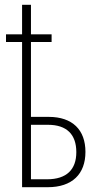

<svg xmlns="http://www.w3.org/2000/svg" viewBox="-20 -780 413 800"><path d="M109 -760H72V-637H5V-605H72V0H179C281 0 336 -55 336 -147C336 -239 282 -293 183 -293H109V-605H195V-637H109ZM180 -260C258 -260 298 -220 298 -146C298 -74 258 -33 176 -33H109V-260Z"/></svg>

Font: Noto Sans ExtraCondensed ExtraLight
Style: Regular
Weight: 200
Width: 2
Designer: Monotype Design Team
Foundry: Monotype Imaging Inc.
Version: Version 2.013